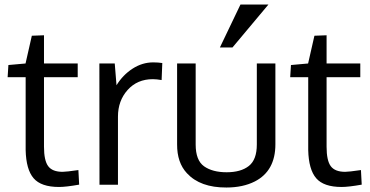

<svg xmlns="http://www.w3.org/2000/svg" viewBox="-20 -816 1635 848"><path d="M240.7 9.8Q161.6 9.8 128.4 -28.8Q95.2 -67.4 93.3 -153.3V-475.1H13.7L17.1 -528.8L92.8 -535.6L120.6 -658.2L174.3 -660.2V-535.6H323.2V-475.1H174.3V-168Q174.3 -106.9 192.9 -82Q211.4 -57.1 256.3 -57.1Q272.5 -57.1 326.2 -64.9L329.6 -0.5Q271.5 9.8 240.7 9.8Z M656.7 -540.5Q678.7 -540.5 696.8 -537.6L693.8 -462.4Q671.4 -466.3 654.8 -466.3Q586.4 -466.3 543.7 -418.7Q501 -371.1 501 -300.8V0H419.4Q418.9 -493.2 418.9 -535.6H486.8L494.6 -439.5Q522.5 -484.9 565.4 -512.7Q608.4 -540.5 656.7 -540.5Z M1165.5 -795.9 1006.8 -606.4H951.2L1042 -795.9ZM762.2 -178.7V-535.6H844.2V-177.7Q844.2 -107.9 881.3 -81.5Q918.5 -55.2 981 -55.2Q1043.9 -55.2 1079.1 -83Q1114.3 -110.8 1114.3 -177.7V-535.6H1196.3V-178.7Q1196.3 -61 1105.5 -14.6Q1052.7 12.2 980 12.2Q864.3 12.7 805.7 -50.8Q761.7 -97.7 762.2 -178.7Z M1488.8 9.8Q1409.7 9.8 1376.5 -28.8Q1343.3 -67.4 1341.3 -153.3V-475.1H1261.7L1265.1 -528.8L1340.8 -535.6L1368.7 -658.2L1422.4 -660.2V-535.6H1571.3V-475.1H1422.4V-168Q1422.4 -106.9 1440.9 -82Q1459.5 -57.1 1504.4 -57.1Q1520.5 -57.1 1574.2 -64.9L1577.6 -0.5Q1519.5 9.8 1488.8 9.8Z"/></svg>

Font: Oxygen-Regular
Style: Regular
Weight: 400
Designer: Vernon Adams
Foundry: Vernon Adams
Version: Version Release 0.2.3 webfont; ttfautohint (v0.93.3-1d66) -l